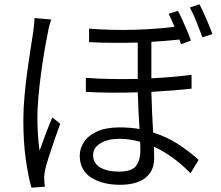

<svg xmlns="http://www.w3.org/2000/svg" viewBox="-20 -833 1040 903"><path d="M418 -104Q418 -64.9 451.2 -45.4Q484.4 -25.9 539.1 -25.9Q600.6 -25.9 620.4 -53.2Q640.1 -80.6 640.1 -122.1Q640.1 -130.4 639.9 -141.8Q639.6 -153.3 639.2 -166Q589.4 -180.2 542 -180.2Q486.3 -180.2 452.1 -158.9Q418 -137.7 418 -104ZM918 -813Q932.1 -786.1 950 -744.9Q967.8 -703.6 979 -672.9L932.1 -657.2Q919.9 -690.9 904.1 -730.5Q888.2 -770 873 -797.9ZM221.2 -741.2Q216.3 -729 211.7 -710.7Q207 -692.4 205.1 -679.2Q197.3 -642.1 188.7 -591.3Q180.2 -540.5 172.6 -484.4Q165 -428.2 160.4 -374.5Q155.8 -320.8 155.8 -277.8Q155.8 -201.2 166 -124Q178.2 -159.2 195.3 -204.3Q212.4 -249.5 226.1 -280.8L263.2 -251Q251 -217.8 236.6 -176Q222.2 -134.3 209.7 -95.7Q197.3 -57.1 191.9 -33.2Q189.9 -22.5 188.5 -10.3Q187 2 188 11.2Q188 18.6 189.2 27.6Q190.4 36.6 190.9 44.9L127.9 49.8Q112.3 -4.9 101.1 -85Q89.8 -165 89.8 -267.1Q89.8 -321.8 95.2 -381.3Q100.6 -440.9 108.4 -498Q116.2 -555.2 123.8 -603Q131.3 -650.9 136.2 -682.1Q138.2 -698.7 140.1 -716.3Q142.1 -733.9 142.1 -748ZM816.9 -782.2Q826.7 -763.7 838.1 -738.5Q849.6 -713.4 860.4 -687.7Q871.1 -662.1 877.9 -642.1L831.1 -625Q829.6 -630.4 827.6 -635.7Q825.7 -641.1 824.2 -647Q794.9 -644 761.5 -641.1Q728 -638.2 691.9 -636.2V-464.8Q743.7 -467.3 791.3 -471.4Q838.9 -475.6 880.9 -481V-416Q841.3 -411.6 793.2 -407.7Q745.1 -403.8 691.9 -400.9Q692.9 -353 695.3 -303.7Q697.8 -254.4 700.2 -210Q769.5 -187.5 822.8 -151.9Q876 -116.2 914.1 -81.1L876 -18.1Q797.9 -99.1 704.1 -143.1Q704.1 -127.9 704.6 -114Q705.1 -100.1 705.1 -88.9Q705.1 -28.8 663.6 3.7Q622.1 36.1 543.9 36.1Q462.4 36.1 408.7 2Q355 -32.2 355 -101.1Q355 -134.3 374.8 -164.8Q394.5 -195.3 436.3 -214.6Q478 -233.9 543.9 -233.9Q567.9 -233.9 591.1 -231.9Q614.3 -230 636.2 -226.1Q633.8 -266.6 631.3 -311.8Q628.9 -356.9 627.9 -398.9Q568.8 -397 506.8 -397.2Q444.8 -397.5 383.8 -400.9V-466.8Q445.3 -462.4 507.1 -461.4Q568.8 -460.4 627.9 -461.9V-632.8Q574.2 -631.3 515.9 -631.6Q457.5 -631.8 398.9 -634.8V-698.2Q508.3 -689.9 613 -693.1Q717.8 -696.3 800.8 -707Q793.5 -723.6 786.6 -739.5Q779.8 -755.4 772.9 -768.1Z"/></svg>

Font: Shanggu Mono N
Style: Regular
Weight: 350
Designer: GuiWonder
Version: Version 1.021